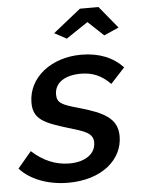

<svg xmlns="http://www.w3.org/2000/svg" viewBox="-78 -771 608 823"><g transform="rotate(-5 226.0 -359.5)"><path d="M178 -634 230 -606 324 -669 391 -606 455 -634 377 -729H297ZM-25 -69C21 -18 99 10 183 10C326 10 419 -68 419 -170C419 -246 363 -275 254 -306C186 -325 163 -334 163 -371C163 -424 211 -451 276 -451C326 -451 365 -435 403 -396L464 -462C422 -507 362 -532 285 -532C156 -532 55 -454 55 -345C55 -274 101 -255 203 -224C274 -203 308 -193 308 -152C308 -104 263 -72 195 -72C137 -72 83 -94 34 -139Z"/></g></svg>

Font: FIGSv2-sans-serif SmBold Italic
Style: Regular
Weight: 600
Italic angle: -12°
Designer: Matt McInerney, Pablo Impallari, Rodrigo Fuenzalida
Foundry: Matt McInerney, Pablo Impallari, Rodrigo Fuenzalida
Version: Version 4.020;hotconv 1.0.109;makeotfexe 2.5.65596